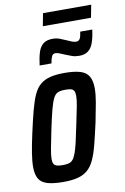

<svg xmlns="http://www.w3.org/2000/svg" viewBox="-92 -879 615 942"><g transform="rotate(-10 215.5 -408.5)"><path d="M147 8Q98 8 68 -0.5Q38 -9 25 -30.5Q12 -52 12 -90Q12 -119 18.5 -159.5Q25 -200 37 -254Q51 -318 63 -363.5Q75 -409 88.5 -439Q102 -469 122 -486Q142 -503 171 -510.5Q200 -518 242 -518Q292 -518 321.5 -509Q351 -500 364 -478Q377 -456 377 -417Q377 -388 370 -348Q363 -308 352 -254Q338 -191 326.5 -146Q315 -101 301 -71Q287 -41 267 -24Q247 -7 218 0.5Q189 8 147 8ZM157 -74Q174 -74 186.5 -77Q199 -80 207.5 -90Q216 -100 223.5 -120Q231 -140 238.5 -172.5Q246 -205 256 -254Q268 -310 274.5 -344Q281 -378 281 -397Q281 -414 276 -422.5Q271 -431 260.5 -433.5Q250 -436 233 -436Q210 -436 196.5 -430.5Q183 -425 173.5 -406.5Q164 -388 154.5 -352Q145 -316 132 -254Q121 -200 114.5 -166Q108 -132 108 -113Q108 -96 113 -88Q118 -80 129 -77Q140 -74 157 -74ZM130 -575Q135 -615 143.5 -641Q152 -667 169 -680Q186 -693 215 -693Q235 -693 251.5 -686.5Q268 -680 284 -673Q296 -667 307 -663Q318 -659 328 -659Q340 -659 346 -669.5Q352 -680 355 -704H415Q410 -666 401 -640Q392 -614 375 -601Q358 -588 330 -588Q310 -588 294.5 -593.5Q279 -599 262 -606Q249 -611 238 -616Q227 -621 216 -621Q204 -621 198.5 -610Q193 -599 189 -575ZM179 -762 191 -825H431L419 -762Z"/></g></svg>

Font: Saira ExtraCondensed SemiBold
Style: Italic
Weight: 600
Width: 2
Italic angle: -12°
Designer: Hector Gatti with collaboration of the Omnibus-Type team
Foundry: Omnibus-Type
Version: Version 1.101